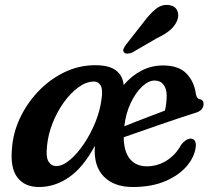

<svg xmlns="http://www.w3.org/2000/svg" viewBox="-20 -739 851 770"><path d="M765.5 -155.5Q762.5 -113.5 731 -75.2Q699.5 -37 644 -13Q588.5 11 512.5 11Q437 11 395.8 -31.5Q354.5 -74 360.5 -154.5Q315 -69 258 -29Q201 11 136.5 11Q79 11 49.8 -27.2Q20.5 -65.5 28 -144Q32.5 -207 60.5 -266.2Q88.5 -325.5 134.2 -373.2Q180 -421 238.2 -449.2Q296.5 -477.5 362 -477.5Q418 -477.5 445.2 -456.5Q472.5 -435.5 476 -398Q508 -435.5 548 -456Q588 -476.5 633.5 -476.5Q696.5 -476.5 727.8 -444Q759 -411.5 765.5 -362.5Q769 -343.5 780 -341.5Q796.5 -339 796.5 -322Q796.5 -310 788.2 -300.2Q780 -290.5 759 -285Q732.5 -277 693.8 -263.8Q655 -250.5 613.2 -236.2Q571.5 -222 535 -209Q498.5 -196 476 -188.5Q477 -130 501.5 -101Q526 -72 568.5 -72Q611 -72 647.5 -94.5Q684 -117 707 -159Q726.5 -183 744.5 -183Q756 -183 761 -174.8Q766 -166.5 765.5 -155.5ZM600 -416Q575.5 -416 549.8 -391.8Q524 -367.5 504.2 -326Q484.5 -284.5 478.5 -232.5Q499 -241 527.5 -252Q556 -263 586.2 -274.5Q616.5 -286 641.5 -295.5Q648 -322.5 648.5 -355Q648.5 -383 635.8 -399.5Q623 -416 600 -416ZM168.5 -153Q163.5 -108.5 174.8 -90.8Q186 -73 206 -73Q231 -73 260.2 -97.5Q289.5 -122 316.5 -162Q343.5 -202 362.5 -249Q381.5 -296 387 -340.5Q393 -379 384 -395.5Q375 -412 357 -412Q326.5 -412 295.2 -389.5Q264 -367 236.8 -329.5Q209.5 -292 191.2 -246Q173 -200 168.5 -153ZM557 -651.5Q582 -685 606.2 -704Q630.5 -723 659 -718.5Q683.5 -714.5 691.2 -695.5Q699 -676.5 690 -655.5Q680.5 -633.5 661.2 -617.5Q642 -601.5 609.5 -586L509.5 -528Q500 -524 490.5 -524Q481 -524 477 -529.5Q472 -536 475.8 -544.2Q479.5 -552.5 486.5 -561.5Z"/></svg>

Font: Fraunces 9pt S050 SemiBold
Style: Italic
Weight: 600
Italic angle: -16°
Version: Version 1.000; ttfautohint (v1.8.3)